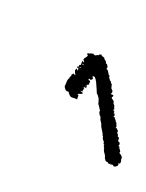

<svg xmlns="http://www.w3.org/2000/svg" viewBox="-145 -823 696 913"><g transform="rotate(-20 203.0 -366.5)"><path d="M179 -406V-415L181 -424L188 -431L193 -436L198 -442Q210 -454 215 -451Q215 -454 217 -456L220 -457L223 -458Q230 -460 229 -464Q241 -467 242 -466L243 -463L244 -459L246 -455L248 -461L249 -467L253 -479Q265 -485 265 -482L264 -480V-478Q262 -475 264 -473Q268 -475 269 -478L271 -481L273 -484Q270 -484 268 -486Q266 -488 268 -490Q270 -492 272 -491Q274 -491 276 -488Q278 -494 282 -495Q286 -496 287 -492Q293 -500 302 -509Q303 -505 305 -499Q308 -500 308 -504V-508Q307 -512 310 -514.5Q313 -517 319 -518L324 -519L328 -520Q334 -522 335 -525Q333 -529 333 -530Q333 -531 335 -533Q337 -535 340 -533Q341 -532 344 -530Q347 -530 349 -529L353 -527Q357 -524 361 -524Q365 -508 376 -511Q383 -505 390 -510Q390 -506 397 -506Q395 -500 399 -495L402 -491Q404 -487 404 -484Q402 -482 403 -478L405 -472Q406 -463 402 -460Q407 -455 405 -446Q404 -436 395 -434Q400 -429 399 -421L398 -413L396 -405Q401 -396 393 -391Q394 -390 394 -386L393 -381Q392 -375 395 -370Q391 -363 395 -357Q390 -349 391 -348Q388 -345 386 -338V-334L387 -329Q388 -319 373 -314Q381 -310 383 -305Q384 -302 381.5 -300.5Q379 -299 373 -298Q371 -296 373 -288L375 -281V-274Q371 -273 371 -265V-255Q365 -247 366 -240Q361 -242 360 -238Q359 -234 362 -229Q357 -224 355 -223L358 -221L360 -219Q356 -216 356 -211Q350 -211 350 -209L352 -205L355 -201Q351 -199 353 -192V-187Q353 -184 351 -182Q354 -177 351 -172L349 -168Q348 -166 348 -162Q346 -157 344 -157L342 -156L340 -154Q341 -153 345 -153V-147L346 -140Q346 -133 339 -132Q343 -123 336 -113Q341 -108 338 -102L334 -97L330 -92Q341 -78 323 -69L328 -64Q329 -63 327.5 -62Q326 -61 323 -60Q325 -58 324 -55Q324 -51 325 -50Q323 -48 323 -46V-43L322 -40H321L319 -39Q316 -37 317 -36Q321 -28 321 -20Q322 -10 315 -7Q312 3 307 8Q301 14 294 7Q297 18 282 18Q276 18 271 15Q267 11 269 7Q268 5 264 3L259 0Q251 -5 250 -10Q251 -15 242 -23L243 -29V-34Q244 -41 247 -45Q248 -47 248.5 -50Q249 -53 249 -55L250 -66Q252 -79 257 -83Q256 -94 263 -98Q260 -101 261 -104L263 -107L265 -110L266 -130Q272 -136 270 -143Q274 -148 276 -167L278 -181Q280 -190 282 -193Q283 -194 283.5 -197Q284 -200 284 -201L285 -211Q286 -221 292 -229Q289 -230 291 -243Q293 -254 299 -257L300 -266L301 -274Q303 -285 302 -290Q304 -292 310 -307Q315 -319 313 -321Q314 -323 314 -327V-333Q312 -341 314 -344Q316 -348 320 -363L324 -377L328 -391Q336 -425 320 -422Q322 -414 318 -411Q314 -408 306 -411Q306 -416 303 -417Q302 -418 300 -417Q298 -415 298 -413Q298 -410 302 -409V-405L301 -401Q300 -397 295 -400Q297 -394 291 -392Q287 -391 283 -395Q281 -393 280 -391L278 -386Q275 -380 271 -384Q270 -383 268 -383L267 -382H265L263 -380L261 -377V-381Q264 -381 265 -382Q272 -386 267 -390Q264 -390 264 -387V-385L263 -383L260 -380L257 -378Q254 -376 253 -371L250 -374L247 -377Q245 -378 244.5 -377Q244 -376 245 -374Q250 -371 250 -362Q248 -361 242 -363L237 -365L232 -367Q228 -368 226.5 -367.5Q225 -367 225.5 -365Q226 -363 228 -359Q223 -357 215 -345L207 -353Q206 -354 203.5 -355.5Q201 -357 200 -358Q198 -360 192 -365Q187 -371 189 -394Q181 -397 179 -406ZM299 -486Q302 -494 296 -495Q294 -494 299 -486ZM283 -484H278V-480L281 -481L284 -482Q283 -483 283 -484ZM271 -387 273 -389 275 -391Q274 -392 272 -389Q271 -388 271 -387ZM258 -6 257 -5 258 -4 259 -3 260 -4ZM363 -258 359 -256Q361 -255 363 -258ZM274 -472Q276 -470 278 -473Q275 -473 274 -472ZM286 -483V-481L285 -479Q288 -482 286 -483ZM239 -387V-391Q237 -389 239 -387ZM327 -100 323 -102Q323 -100 327 -100ZM260 -390 259 -389Q260 -389 260 -388Q262 -390 260 -390ZM257 -475Q257 -476 258 -477Q257 -476 257 -475ZM301 -751H300Q301 -751 301 -750Q302 -751 301 -751ZM227 -322Q228 -322 228 -323Q227 -323 227 -322Z"/></g></svg>

Font: Kom-post
Style: Regular
Weight: 400
Designer: @guaschetti
Foundry: guaschetti
Version: Version 1.00 December 6, 2021, initial release